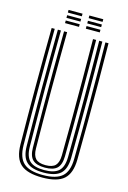

<svg xmlns="http://www.w3.org/2000/svg" viewBox="-137 -984 702 1055"><g transform="rotate(15 214.0 -456.5)"><path d="M214.5 7.2Q128.8 7.2 91.1 -26.4Q53.5 -60 52.5 -137Q51.5 -217.8 51 -299.9Q50.5 -382 50.5 -465.1Q50.5 -548.2 51 -632Q51.5 -715.8 52.5 -800H70Q69.2 -720.8 68.6 -638.8Q68 -556.8 68 -473.2Q68 -389.8 68.5 -305.5Q69 -221.2 70 -137.2Q71 -67 104.9 -37Q138.8 -7 214.5 -7Q289.8 -7 323.6 -36.9Q357.5 -66.8 358.2 -137.2Q359.5 -219.2 359.9 -301.8Q360.2 -384.2 360.2 -467.2Q360.2 -550.2 359.8 -633.6Q359.2 -717 358.2 -800H376Q377.2 -689.2 377.8 -579Q378.2 -468.8 377.9 -358.5Q377.5 -248.2 376 -137Q374.8 -60 337.2 -26.4Q299.8 7.2 214.5 7.2ZM214.5 -21Q147.5 -21 118 -48.1Q88.5 -75.2 87.8 -137.5Q86.8 -220.5 86.2 -303.1Q85.8 -385.8 85.8 -468.4Q85.8 -551 86.4 -633.9Q87 -716.8 87.8 -800H105.2Q104.5 -720 103.9 -637.8Q103.2 -555.5 103.2 -472.1Q103.2 -388.8 103.8 -305Q104.2 -221.2 105.2 -137.8Q106.2 -82.5 131.6 -58.9Q157 -35.2 214.5 -35.2Q271.5 -35.2 296.9 -58.9Q322.2 -82.5 323 -137.8Q324.2 -219.5 324.6 -302.1Q325 -384.8 325 -467.6Q325 -550.5 324.5 -633.6Q324 -716.8 323 -800H340.8Q341.5 -716.5 342.1 -633.9Q342.8 -551.2 342.8 -468.8Q342.8 -386.2 342.4 -303.6Q342 -221 340.8 -137.5Q339.8 -75.2 310.4 -48.1Q281 -21 214.5 -21ZM214.5 -49.2Q166.5 -49.2 145 -69.8Q123.5 -90.2 123 -138Q121.5 -248.5 121.1 -358.5Q120.8 -468.5 121.2 -578.8Q121.8 -689 123 -800H140.5Q139.8 -720.5 139.1 -638.4Q138.5 -556.2 138.5 -472.8Q138.5 -389.2 139 -305.2Q139.5 -221.2 140.5 -138.2Q141 -98.8 157.9 -81Q174.8 -63.2 214.5 -63.2Q253.8 -63.2 270.5 -81Q287.2 -98.8 287.8 -138.2Q289.2 -248.2 289.6 -358.2Q290 -468.2 289.5 -578.8Q289 -689.2 287.8 -800H305.5Q306.2 -716.5 306.9 -633.8Q307.5 -551 307.5 -468.6Q307.5 -386.2 307.1 -303.8Q306.8 -221.2 305.5 -138Q304.8 -90 283.4 -69.6Q262 -49.2 214.5 -49.2ZM234.8 -905V-920H314V-905ZM116.5 -845V-860H196V-845ZM116.5 -875V-890H196V-875ZM116.5 -905V-920H196V-905ZM234.8 -845V-860H314V-845ZM234.8 -875V-890H314V-875Z"/></g></svg>

Font: Big Shoulders Inline Text Thin Medium
Style: Regular
Weight: 500
Version: Version 2.002